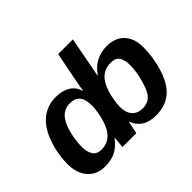

<svg xmlns="http://www.w3.org/2000/svg" viewBox="-148 -983 1251 1251"><g transform="rotate(-45 477.0 -357.5)"><path d="M920.4 -365.2Q920.4 -314.5 912.8 -267.1Q905.3 -219.7 890.1 -173.3Q859.9 -79.6 804.9 -34.9Q750 9.8 665 9.8Q604 9.8 565.9 -15.6Q527.8 -41 512.2 -86.9H510.3L491.7 0H364.3L371.6 -78.1H369.6Q335 -32.7 294.7 -11.2Q254.4 10.3 195.3 10.3Q120.1 10.3 76.2 -39.6Q32.2 -89.4 32.2 -172.9Q32.2 -266.6 63.5 -355.5Q94.7 -444.8 151.1 -491.5Q207.5 -538.1 287.1 -538.1Q347.7 -538.1 387 -513.4Q426.3 -488.8 440.4 -441.4H442.9Q443.8 -449.2 445.3 -459.5Q446.8 -469.7 448.7 -482.4Q450.7 -495.1 462.6 -555.4Q474.6 -615.7 496.6 -724.6H631.8L591.8 -514.2Q588.4 -497.1 585.2 -479.7Q582 -462.4 578.6 -445.3L582 -445.8Q612.8 -491.7 657.7 -514.9Q702.6 -538.1 755.9 -538.1Q833.5 -538.1 877 -491.9Q920.4 -445.8 920.4 -365.2ZM255.4 -84Q331.5 -84 371.1 -152.8Q384.8 -176.3 394.5 -208.3Q404.3 -240.2 409.7 -273.2Q415 -306.2 415 -332.5Q415 -391.1 392.1 -417.7Q369.1 -444.3 323.2 -444.3Q273.9 -444.3 242.2 -410.6Q221.2 -388.2 206.8 -350.8Q192.4 -313.5 184.8 -271.2Q177.2 -229 177.2 -191.9Q177.2 -138.2 196.8 -111.1Q216.3 -84 255.4 -84ZM697.3 -442.9Q620.6 -442.9 580.6 -374Q567.4 -350.6 557.6 -318.6Q547.9 -286.6 542.5 -254.2Q537.1 -221.7 537.1 -195.8Q537.1 -143.6 563 -114Q588.9 -84.5 635.3 -84.5Q684.6 -84.5 712.4 -115.2Q726.6 -130.4 738.3 -158Q750 -185.5 758.8 -218.5Q767.6 -251.5 772.5 -283.4Q777.3 -315.4 777.3 -338.9Q777.3 -390.1 760 -416.5Q742.7 -442.9 697.3 -442.9Z"/></g></svg>

Font: Arimo
Style: Italic
Weight: 400
Italic angle: -12°
Designer: Steve Matteson
Foundry: Monotype Imaging Inc.
Version: Version 1.33